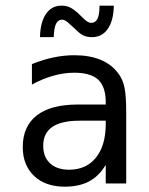

<svg xmlns="http://www.w3.org/2000/svg" viewBox="-20 -665 540 696"><path d="M268.6 -227.5Q203.1 -227.5 169.9 -205.1Q136.7 -182.6 136.7 -136.7Q136.7 -95.7 161.6 -72.8Q186.5 -49.8 230.5 -49.8Q292 -49.8 327.1 -92.8Q362.3 -135.7 363.3 -211.9V-227.5ZM437.5 -258.8V0H363.3V-67.4Q338.9 -26.4 302.7 -7.3Q266.6 11.7 214.8 11.7Q144.5 11.7 103.5 -27.3Q62.5 -66.4 62.5 -131.8Q62.5 -207 113.3 -246.6Q164.1 -286.1 262.7 -286.1H363.3V-297.9Q362.3 -352.5 335 -377Q307.6 -401.4 249 -401.4Q210.9 -401.4 171.9 -390.1Q132.8 -378.9 95.7 -358.4V-432.6Q136.7 -449.2 174.8 -457Q212.9 -464.8 249 -464.8Q304.7 -464.8 344.7 -448.2Q384.8 -431.6 409.2 -398.4Q424.8 -377.9 431.2 -348.1Q437.5 -318.4 437.5 -258.8ZM256.8 -555.7 233.4 -577.1Q225.6 -585 218.3 -589.4Q210.9 -593.8 206.1 -593.8Q190.4 -593.8 183.1 -578.6Q175.8 -563.5 174.8 -530.3H125Q126 -584 146.5 -614.3Q167 -644.5 203.1 -644.5Q219.7 -644.5 232.4 -638.7Q245.1 -632.8 259.8 -620.1L283.2 -597.7Q292 -588.9 298.8 -585.4Q305.7 -582 310.5 -582Q326.2 -582 333.5 -597.2Q340.8 -612.3 340.8 -644.5H392.6Q391.6 -589.8 370.6 -560.1Q349.6 -530.3 313.5 -530.3Q296.9 -530.3 284.2 -535.6Q271.5 -541 256.8 -555.7Z"/></svg>

Font: BabelStone Shapes
Style: Regular
Weight: 400
Designer: Andrew West
Foundry: BabelStone
Version: Version 15.0.0 September 13, 2022